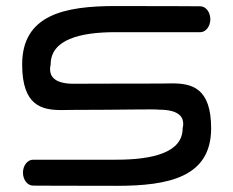

<svg xmlns="http://www.w3.org/2000/svg" viewBox="-20 -603 757 623"><path d="M219.7 -331.2C149.5 -331 142.3 -361.6 142.5 -379C142.5 -387.2 144.4 -390.8 144.4 -393.9C144.4 -474.4 239 -498.6 354.4 -498.6C469 -498.6 629.5 -498.5 629.5 -498.5C648.4 -498.5 662.5 -518.1 662.5 -540.6C662.5 -563.1 648.4 -582.6 629.5 -582.6C629.5 -582.6 520.4 -583.4 354.4 -583.4C188.8 -583.4 51.9 -554.7 51.9 -393.9C51.9 -259.5 115.8 -245.9 179.6 -245.9C192.8 -245.9 205.9 -246.4 218.5 -246.4C372.5 -246.4 486.7 -249.5 495.1 -247.1L495.9 -247.1C566.9 -247.2 574.5 -218.1 574.5 -201.2C574.5 -193 572.6 -189.4 572.6 -186.3C572.6 -108.2 476.1 -84.8 357.5 -84.8C246 -84.8 87.5 -84.8 87.5 -84.8C68.6 -84.8 54.5 -65.3 54.5 -42.8C54.5 -20.2 68.6 -0.7 87.5 -0.7C87.5 -0.7 196 0 357.5 0C527.8 0 665.1 -28.2 665.1 -186.7C665.1 -319.1 601.2 -332.5 537.2 -332.4C523.6 -332.4 510.1 -331.9 497.2 -331.9C331.3 -331.9 219.8 -331.2 219.7 -331.2Z"/></svg>

Font: Hi.
Style: Bold
Weight: 400
Designer: Mew Too, Robert Jablonski
Foundry: Cannot Into Space Fonts
Version: Version 1.996